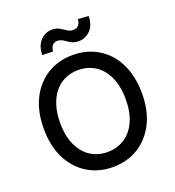

<svg xmlns="http://www.w3.org/2000/svg" viewBox="-164 -1066 1097 1204"><g transform="rotate(-20 384.0 -464.5)"><path d="M99.1 -563.9Q120.4 -605.8 149.9 -638.1Q179.3 -670.5 215.7 -692.5Q252.1 -714.5 294.6 -725.9Q337 -737.2 384.2 -737.2Q478.7 -737.2 552.6 -692.5Q589.5 -670.1 619 -637.8Q648.4 -605.5 669 -563.9Q689.6 -522.4 700.6 -472.1Q711.6 -421.9 711.6 -363.6Q711.6 -247.5 669 -163.7Q647.7 -121.8 618.1 -89.5Q588.4 -57.2 552.2 -35Q516 -12.8 473.5 -1.4Q431.1 9.9 384.2 9.9Q337.4 9.9 294.9 -1.4Q252.5 -12.8 216.1 -35Q179.7 -57.2 150 -89.5Q120.4 -121.8 99.1 -163.7Q56.5 -247.5 56.5 -363.6Q56.5 -480.5 99.1 -563.9ZM165.5 -363.6Q165.5 -275.6 194.2 -214.1Q223 -152.7 272.2 -121.4Q321.4 -90.2 384.2 -90.2Q415.5 -90.2 443.5 -98.2Q471.6 -106.2 496.4 -121.8Q521.3 -137.4 541 -160.7Q560.7 -183.9 574.6 -214.3Q588.4 -244.7 595.7 -282.1Q603 -319.6 603 -363.6Q603 -430.4 586.5 -481.4Q570 -532.3 540.7 -566.9Q511.4 -601.6 471.2 -619.3Q431.1 -637.1 384.2 -637.1Q337.4 -637.1 297.4 -619.3Q257.5 -601.6 228.2 -566.9Q198.9 -532.3 182.2 -481.4Q165.5 -430.4 165.5 -363.6ZM237.9 -896Q269.5 -931.1 316.4 -931.1Q331.3 -931.1 343.6 -928.3Q355.8 -925.4 365.8 -919.4Q375.7 -913.4 385.3 -907.5Q394.9 -901.6 404.1 -895.2Q421.5 -883.2 446 -883.2Q456.3 -883.2 464.8 -887.3Q473.4 -891.3 479.4 -898.6Q485.4 -905.9 489 -915.8Q492.5 -925.8 492.5 -937.5L562.5 -932.9Q562.5 -873.6 530.5 -839.8Q498.2 -805.8 452.1 -805.4Q435 -805.4 422.4 -808.9Q409.8 -812.5 399.7 -817.8Q389.6 -823.2 381 -829.5Q372.5 -835.9 363.8 -841.3Q355.1 -846.6 345.2 -850.1Q335.2 -853.7 322.4 -853.7Q312.9 -853.7 304.5 -849.6Q296.2 -845.5 290.1 -838.2Q284.1 -831 280.7 -821.2Q277.3 -811.4 277.3 -799.7L206 -801.8Q206 -860.4 237.9 -896Z"/></g></svg>

Font: Inter P Medium
Style: Regular
Weight: 500
Designer: Rasmus Andersson
Foundry: rsms
Version: Version 3.018;git-588b23468